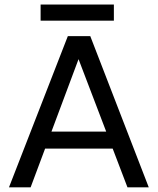

<svg xmlns="http://www.w3.org/2000/svg" viewBox="-20 -806 679 826"><path d="M154.7 -786.5V-717.1H469.9V-786.5ZM143.4 -239.9V-166.8H490.7V-239.9ZM620 0 368.4 -650.5H271.8L18.6 0H111.7L317.9 -551.5L528.4 0Z"/></svg>

Font: Overused Grotesk Light
Style: Regular
Weight: 300
Designer: RandomMaerks
Version: Version 0.005